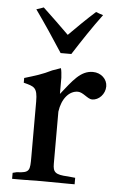

<svg xmlns="http://www.w3.org/2000/svg" viewBox="-51 -731 487 768"><g transform="rotate(5 192.5 -347.0)"><path d="M303.5 -694C265.5 -660 231.5 -626 198.5 -593C164.5 -626 130.5 -660 93.5 -694C83.5 -690 74.5 -687 64.5 -684C103.5 -629 140.5 -574 176.5 -518H219.5C255.5 -574 291.5 -629 332.5 -684C322.5 -687 312.5 -690 303.5 -694ZM188 -420C187 -435 186 -448 183 -458L149 -446C111 -427 83 -419 40 -406V-387C82 -376 96 -374 96 -316V-95C96 -39 96 -30 43 -28L27 -24V0H69C96 0 117 -1 143 -1C185 -1 219 0 255 0H278V-26L249 -29C197 -31 188 -41 188 -75V-94V-284C195 -336 224 -370 259 -370C280 -370 300 -344 318 -344C345 -344 370 -370 370 -401C370 -430 345 -454 312 -454C262 -454 233 -411 188 -355Z"/></g></svg>

Font: Sibila
Style: Regular
Weight: 400
Designer: Stefan Peev
Foundry: Context Ltd
Version: Version 1.000